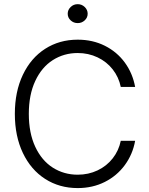

<svg xmlns="http://www.w3.org/2000/svg" viewBox="-20 -911 729 940"><path d="M360.4 -651.4Q293 -651.4 238.5 -616.7Q184.1 -582 152.6 -514.6Q121.1 -447.3 121.1 -353.5Q121.1 -259.8 152.6 -192.4Q184.1 -125 238.5 -90.3Q293 -55.7 360.4 -55.7Q413.1 -55.7 457.8 -76.9Q502.4 -98.1 532 -136Q561.5 -173.8 571.3 -221.7H641.6Q629.9 -155.8 591.3 -103Q552.7 -50.3 493.2 -20.3Q433.6 9.8 360.4 9.8Q271 9.8 201.2 -34.9Q131.3 -79.6 92 -162.1Q52.7 -244.6 52.7 -353.5Q52.7 -462.4 92 -544.9Q131.3 -627.4 201.2 -672.1Q271 -716.8 360.4 -716.8Q433.6 -716.8 493.2 -687Q552.7 -657.2 591.1 -604.7Q629.4 -552.2 641.6 -485.4H571.3Q561.5 -533.2 532 -571Q502.4 -608.9 457.8 -630.1Q413.1 -651.4 360.4 -651.4ZM311.5 -843.8Q311.5 -862.8 325.9 -876.7Q340.3 -890.6 360.4 -890.6Q380.4 -890.6 394.8 -876.7Q409.2 -862.8 409.2 -843.8Q409.2 -824.7 394.8 -811.3Q380.4 -797.9 360.4 -797.9Q340.3 -797.9 325.9 -811.3Q311.5 -824.7 311.5 -843.8Z"/></svg>

Font: Pretendard Std Light
Style: Regular
Weight: 300
Designer: Base glyphs from Inter by Rasmus Andersson; Hangeul glyphs from Noto Sans CJK(Source Han Sans) by Jang Soo-young and Kan
Foundry: Kil Hyung-jin
Version: Version 1.309